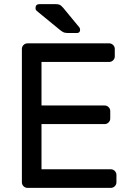

<svg xmlns="http://www.w3.org/2000/svg" viewBox="-20 -910 632 930"><path d="M86 0ZM517 -90Q528 -90 536 -82Q544 -74 544 -63V-27Q544 -16 536 -8Q528 0 517 0H113Q102 0 94 -8Q86 -16 86 -27V-673Q86 -684 94 -692Q102 -700 113 -700H509Q520 -700 528 -692Q536 -684 536 -673V-637Q536 -626 528 -618Q520 -610 509 -610H181V-399H487Q498 -399 506 -391Q514 -383 514 -372V-336Q514 -325 506 -317Q498 -309 487 -309H181V-90ZM363 -779Q368 -774 368 -766Q368 -750 352 -750H310Q294 -750 285 -755Q276 -760 268 -767L157 -858Q152 -863 152 -870Q152 -890 171 -890H250Q261 -890 268.5 -887Q276 -884 287 -871Z"/></svg>

Font: Rubik
Style: Regular
Weight: 400
Designer: Hubert & Fischer
Foundry: Hubert & Fischer
Version: Version 1.002; ttfautohint (v1.6)